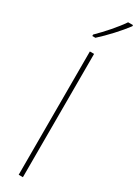

<svg xmlns="http://www.w3.org/2000/svg" viewBox="-262 -1011 738 1025"><g transform="rotate(30 106.5 -498.5)"><path d="M213 -990V-997H183C152 -951 99 -891 54 -847V-838H73C120 -880 179 -944 213 -990ZM110 0V-760H84V0Z"/></g></svg>

Font: Noto Sans Gujarati UI SemiCondensed Thin
Style: Regular
Weight: 100
Width: 4
Designer: Jelle Bosma - Monotype Design Team, Universal Thirst
Foundry: Monotype Imaging Inc.
Version: Version 2.106